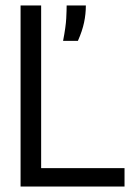

<svg xmlns="http://www.w3.org/2000/svg" viewBox="-20 -680 483 700"><path d="M55 0V-660H130V-67H434V0ZM210 -531Q220 -583 221.5 -613Q223 -643 223 -660H293Q293 -629 286.5 -598Q280 -567 264 -531Z"/></svg>

Font: Bricolage Grotesque 96pt Light
Style: Regular
Weight: 300
Designer: Mathieu Triay
Foundry: Atelier Triay
Version: Version 1.001; ttfautohint (v1.8.4.7-5d5b);gftools[0.9.33.de